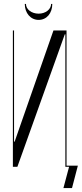

<svg xmlns="http://www.w3.org/2000/svg" viewBox="-20 -855 421 984"><path d="M242 -835C242 -807 213 -785 178 -785C142 -785 113 -807 113 -835H107C107 -788 137 -753 178 -753C219 -753 248 -787 248 -835ZM254 -699 55 -129H52V-699H46V0H69L312 -679H315V0H334L305 109H349L379 -6H321V-699Z"/></svg>

Font: Moniqa Display
Style: Regular
Weight: 400
Designer: Rajesh Rajput
Foundry: Rajesh Rajput
Version: Version 1.000